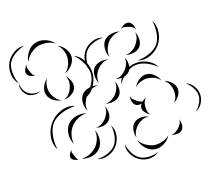

<svg xmlns="http://www.w3.org/2000/svg" viewBox="-165 -864 1233 1090"><g transform="rotate(-15 452.0 -319.5)"><path d="M61 -623Q62 -652 80.5 -680.5Q99 -709 127 -718Q155 -728 187 -718Q219 -708 238 -685Q213 -700 185 -701.5Q157 -703 135 -696Q113 -688 92.5 -669.5Q72 -651 61 -623ZM-22 -520Q-47 -543 -52 -579Q-57 -615 -44 -647Q-31 -678 -1 -699.5Q29 -721 63 -719Q30 -709 3 -688.5Q-24 -668 -35 -643Q-45 -618 -41 -584Q-37 -550 -22 -520ZM245 -670Q269 -661 287.5 -637.5Q306 -614 306 -589Q306 -563 287.5 -539.5Q269 -516 245 -507Q265 -524 273.5 -546Q282 -568 282 -589Q282 -609 273.5 -631.5Q265 -654 245 -670ZM81 -539Q69 -538 53 -544Q37 -550 32 -562Q27 -573 33.5 -589Q40 -605 49 -613Q43 -602 46.5 -591.5Q50 -581 54 -571Q58 -562 63.5 -552.5Q69 -543 81 -539ZM320 -591Q357 -576 377.5 -539.5Q398 -503 397 -463Q396 -424 373.5 -388Q351 -352 314 -340Q345 -364 365.5 -398Q386 -432 387 -463Q388 -495 369 -529.5Q350 -564 320 -591ZM84 -446Q67 -435 45 -435.5Q23 -436 6 -447Q-10 -459 -18.5 -479.5Q-27 -500 -22 -520Q-18 -476 12 -456Q42 -435 84 -446ZM187 -365Q163 -366 140 -381Q117 -396 110 -418Q102 -440 112 -466Q122 -492 140 -506Q128 -486 127 -464.5Q126 -443 132 -425Q138 -408 151.5 -391Q165 -374 187 -365ZM245 -491Q261 -478 270.5 -454.5Q280 -431 273 -411Q266 -392 244.5 -378.5Q223 -365 202 -365Q222 -373 233.5 -388Q245 -403 250 -419Q256 -435 256 -454Q256 -473 245 -491ZM618 -669Q626 -680 641.5 -688Q657 -696 670 -692Q683 -688 691 -672.5Q699 -657 699 -643Q694 -656 683.5 -661Q673 -666 663 -669Q652 -672 640.5 -674Q629 -676 618 -669ZM801 -667Q822 -636 819 -596Q816 -556 795 -525Q773 -494 736.5 -477.5Q700 -461 663 -471Q701 -475 735 -490.5Q769 -506 787 -531Q804 -556 807 -593.5Q810 -631 801 -667ZM514 -532Q501 -553 500.5 -581.5Q500 -610 514 -630Q529 -649 557 -656Q585 -663 608 -656Q584 -655 564.5 -643Q545 -631 533 -615Q522 -600 515.5 -578Q509 -556 514 -532ZM386 -489Q370 -515 373 -548.5Q376 -582 395 -607Q414 -632 445.5 -644.5Q477 -657 507 -647Q476 -646 447 -633.5Q418 -621 403 -601Q388 -581 384 -550Q380 -519 386 -489ZM690 -630Q702 -612 703 -586Q704 -560 691 -542Q677 -525 651.5 -519Q626 -513 606 -519Q627 -521 644 -532Q661 -543 671 -557Q682 -571 688.5 -590Q695 -609 690 -630ZM418 -406Q405 -425 404 -451.5Q403 -478 417 -496Q431 -514 457 -520Q483 -526 504 -520Q482 -519 464.5 -507.5Q447 -496 436 -481Q425 -467 419 -447.5Q413 -428 418 -406ZM596 -507Q607 -489 608.5 -464.5Q610 -440 597 -423Q585 -407 560.5 -401.5Q536 -396 516 -402Q537 -403 552.5 -414Q568 -425 578 -438Q588 -451 594 -469Q600 -487 596 -507ZM314 -269Q301 -290 300 -318.5Q299 -347 314 -367Q329 -386 357 -393Q385 -400 408 -393Q384 -392 364.5 -380Q345 -368 333 -352Q322 -336 315.5 -314.5Q309 -293 314 -269ZM507 -389Q518 -372 519.5 -346.5Q521 -321 508 -304Q495 -287 470 -281Q445 -275 425 -282Q446 -283 462 -294Q478 -305 489 -318Q499 -332 505 -350.5Q511 -369 507 -389ZM93 -102Q70 -137 75 -181.5Q80 -226 106 -260Q131 -293 172.5 -310Q214 -327 254 -314Q212 -312 173 -296Q134 -280 113 -254Q93 -227 88 -185Q83 -143 93 -102ZM415 -269Q426 -252 427.5 -227Q429 -202 416 -186Q404 -169 379.5 -163.5Q355 -158 336 -164Q356 -165 371.5 -176Q387 -187 397 -200Q407 -213 413.5 -231Q420 -249 415 -269ZM191 -108Q175 -132 175.5 -166Q176 -200 193 -223Q211 -247 243.5 -256Q276 -265 304 -257Q275 -255 251 -241.5Q227 -228 213 -209Q198 -190 191.5 -163Q185 -136 191 -108ZM422 -154Q440 -127 436.5 -92Q433 -57 413 -31Q393 -5 360.5 7.5Q328 20 297 11Q329 9 359 -3.5Q389 -16 405 -37Q421 -58 425 -90Q429 -122 422 -154ZM326 -152Q340 -127 338.5 -95Q337 -63 319 -42Q301 -20 269.5 -13Q238 -6 212 -15Q240 -15 263 -27.5Q286 -40 301 -57Q315 -74 323 -99Q331 -124 326 -152ZM196 -15Q185 -14 171 -19Q157 -24 153 -34Q148 -44 154.5 -58Q161 -72 169 -79Q164 -69 167.5 -60.5Q171 -52 175 -44Q178 -36 182 -27Q186 -18 196 -15ZM538 -365Q544 -401 574.5 -427Q605 -453 641 -459Q677 -465 714 -450.5Q751 -436 769 -404Q741 -428 706.5 -441Q672 -454 643 -449Q613 -444 584.5 -420.5Q556 -397 538 -365ZM615 -326Q623 -348 644.5 -365.5Q666 -383 689 -383Q713 -383 734 -366Q755 -349 764 -327Q748 -345 728 -352Q708 -359 689 -359Q671 -359 650.5 -351.5Q630 -344 615 -326ZM778 -320Q799 -316 818 -299Q837 -282 841 -261Q845 -240 832 -218Q819 -196 800 -186Q814 -202 817 -221.5Q820 -241 817 -257Q815 -274 805.5 -291.5Q796 -309 778 -320ZM655 -157Q641 -162 627 -176.5Q613 -191 613 -206Q613 -217 621 -229Q600 -223 587 -231Q574 -238 569.5 -256Q565 -274 568 -289Q570 -274 579.5 -266Q589 -258 599 -252Q606 -247 614 -243.5Q622 -240 630 -239Q642 -251 655 -256Q647 -249 643 -240Q645 -241 647 -241Q645 -240 642 -238Q639 -230 638 -222Q637 -214 637 -206Q637 -194 640 -180.5Q643 -167 655 -157ZM893 -275Q919 -268 936.5 -244.5Q954 -221 956 -194Q958 -167 944.5 -141.5Q931 -116 907 -105Q926 -124 937 -148Q948 -172 946 -193Q944 -215 929.5 -237Q915 -259 893 -275ZM544 -50Q535 -70 537.5 -95.5Q540 -121 556 -136Q571 -152 597 -154Q623 -156 642 -147Q621 -149 603 -140.5Q585 -132 572 -119Q560 -107 551 -89.5Q542 -72 544 -50ZM804 -88Q811 -74 811.5 -54.5Q812 -35 801 -23Q791 -12 771 -10.5Q751 -9 737 -15Q753 -14 764 -22Q775 -30 784 -39Q792 -49 799 -60.5Q806 -72 804 -88ZM721 -15Q709 10 681.5 27Q654 44 626 41Q598 38 574.5 15.5Q551 -7 544 -34Q560 -11 583 1.5Q606 14 628 17Q650 19 675.5 11.5Q701 4 721 -15ZM642 60Q619 81 586 83.5Q553 86 526 71Q499 57 482 28.5Q465 0 469 -30Q476 0 492.5 25.5Q509 51 531 62Q553 74 583.5 73Q614 72 642 60Z"/></g></svg>

Font: Rubik Puddles
Style: Regular
Weight: 400
Designer: Hubert and Fischer, NaN
Foundry: Hubert and Fischer, NaN
Version: Version 2.200